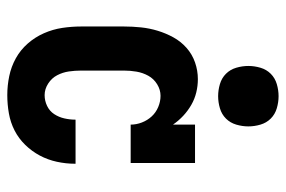

<svg xmlns="http://www.w3.org/2000/svg" viewBox="-152 -644 803 540"><g transform="rotate(90 250.0 -373.5)"><path d="M247 8Q220 8 193.5 2.5Q167 -3 143.5 -16Q120 -29 102 -49.5Q84 -70 73 -95Q62 -120 58 -146.5Q54 -173 54 -200V-320Q54 -344 56.5 -368Q59 -392 66 -415Q73 -438 84.5 -459Q96 -480 114 -496Q132 -512 155 -520Q178 -528 202 -528Q221 -528 239.5 -523.5Q258 -519 274.5 -509.5Q291 -500 305 -487Q319 -474 330 -458V-520H438V-339H330Q330 -355 324 -370.5Q318 -386 307 -398Q296 -410 280.5 -416.5Q265 -423 249 -423Q232 -423 216.5 -413.5Q201 -404 192.5 -388.5Q184 -373 181 -355.5Q178 -338 178 -320V-200Q178 -182 180.5 -165Q183 -148 191 -132.5Q199 -117 214.5 -107Q230 -97 247 -97Q263 -97 277.5 -104Q292 -111 300.5 -124Q309 -137 312.5 -152.5Q316 -168 316 -183V-184H440V-182Q440 -157 434.5 -131.5Q429 -106 417 -83.5Q405 -61 387 -42.5Q369 -24 346.5 -12.5Q324 -1 298.5 3.5Q273 8 247 8ZM250 -585Q233 -585 216 -590Q199 -595 187 -607Q175 -619 170 -636Q165 -653 165 -670Q165 -687 170 -704Q175 -721 187 -733Q199 -745 216 -750Q233 -755 250 -755Q267 -755 284 -750Q301 -745 313 -733Q325 -721 330 -704Q335 -687 335 -670Q335 -653 330 -636Q325 -619 313 -607Q301 -595 284 -590Q267 -585 250 -585Z"/></g></svg>

Font: Iosevka Curly Slab Extrabold
Style: Regular
Weight: 800
Monospace: yes
Designer: Belleve Invis
Foundry: Belleve Invis
Version: Version 22.1.2; ttfautohint (v1.8.4)